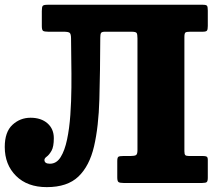

<svg xmlns="http://www.w3.org/2000/svg" viewBox="-20 -770 916 808"><path d="M0 -151.5Q0 -214.5 32.2 -244.5Q64.5 -274.5 108.5 -274.5Q153 -274.5 179.8 -251Q206.5 -227.5 206.5 -188.5Q206.5 -152.5 196.8 -135.5Q187 -118.5 177 -111.2Q167 -104 167 -97Q167 -81 190 -81Q218 -81 235.2 -108.8Q252.5 -136.5 262.2 -182.8Q272 -229 276 -286Q280 -343 280.5 -402.2Q281 -461.5 280 -515Q279 -568.5 279 -607.5Q279 -627 273.2 -631.8Q267.5 -636.5 247.5 -636.5H183.5Q167 -636.5 161.5 -640Q156 -643.5 156 -660.5V-723.5Q156 -741 160 -745.5Q164 -750 181 -750H833Q848.5 -750 851.5 -745.2Q854.5 -740.5 854.5 -725V-660.5Q854.5 -645.5 850.8 -641Q847 -636.5 833 -636.5H780Q764.5 -636.5 760.2 -633Q756 -629.5 756 -614V-133.5Q756 -120.5 760 -117Q764 -113.5 775.5 -113.5H834Q845 -113.5 849.8 -110.8Q854.5 -108 854.5 -97V-22.5Q854.5 -8 850.2 -4Q846 0 831 0H499.5Q484 0 478.8 -3.8Q473.5 -7.5 473.5 -23.5V-92Q473.5 -107 478.2 -110.2Q483 -113.5 499.5 -113.5H529Q545 -113.5 551.8 -117Q558.5 -120.5 558.5 -138V-608.5Q558.5 -626 555 -631.2Q551.5 -636.5 533 -636.5H422Q408 -636.5 405 -631Q402 -625.5 402 -611.5Q401.5 -469 398.2 -353Q395 -237 375.8 -154.2Q356.5 -71.5 310 -27Q263.5 17.5 177 17.5Q95 17.5 47.5 -29.8Q0 -77 0 -151.5Z"/></svg>

Font: Besley* Narrow Heavy
Style: Regular
Weight: 800
Width: 4
Designer: Owen Earl
Foundry: indestructible type*
Version: Version 3.000; ttfautohint (v1.8.3)